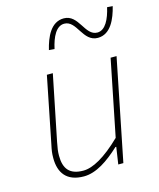

<svg xmlns="http://www.w3.org/2000/svg" viewBox="-109 -783 722 873"><g transform="rotate(-15 252.0 -347.0)"><path d="M178 12C236 12 294 -28 350 -80H354L342 0H366L462 -478H434L362 -120C286 -46 226 -14 182 -14C118 -14 92 -46 92 -108C92 -128 94 -142 100 -172L162 -478H134L72 -168C66 -140 64 -128 64 -104C64 -36 96 12 178 12ZM402 -580C463 -580 490 -646 504 -702L478 -704C466 -651 444 -604 406 -604C347 -604 345 -706 274 -706C213 -706 186 -642 172 -584L198 -582C210 -637 232 -682 270 -682C329 -682 331 -580 402 -580Z"/></g></svg>

Font: Source Sans Pro ExtraLight
Style: Italic
Weight: 200
Italic angle: -11°
Designer: Paul D. Hunt
Foundry: Adobe Systems Incorporated
Version: Version 3.006;hotconv 1.0.111;makeotfexe 2.5.65597